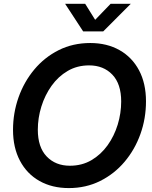

<svg xmlns="http://www.w3.org/2000/svg" viewBox="-20 -962 789 994"><path d="M336.4 11.7Q249.5 11.7 184.3 -25.1Q119.1 -62 83.3 -129.9Q47.4 -197.8 47.4 -289.6Q47.4 -377 75.9 -457.8Q104.5 -538.6 157.5 -602.1Q210.4 -665.5 283.9 -702.4Q357.4 -739.3 447.3 -739.3Q533.7 -739.3 598.9 -702.4Q664.1 -665.5 700 -597.7Q735.8 -529.8 735.8 -437.5Q735.8 -348.6 707 -268.1Q678.2 -187.5 625 -124.5Q571.8 -61.5 498.3 -24.9Q424.8 11.7 336.4 11.7ZM341.8 -104Q404.3 -104 453.4 -132.8Q502.4 -161.6 536.9 -209.7Q571.3 -257.8 589.4 -316.9Q607.4 -376 607.4 -436.5Q607.4 -527.8 561.5 -575.7Q515.6 -623.5 441.4 -623.5Q379.4 -623.5 330.3 -594.7Q281.2 -565.9 246.8 -517.6Q212.4 -469.2 194.1 -410.2Q175.8 -351.1 175.8 -290.5Q175.8 -199.7 221.7 -151.9Q267.6 -104 341.8 -104ZM420.9 -942.4 472.7 -859.4 552.7 -942.4H656.7V-941.9L514.2 -799.3H410.6L317.4 -941.9V-942.4Z"/></svg>

Font: Inter Display SemiBold
Style: Italic
Weight: 600
Italic angle: -9.39999°
Designer: Rasmus Andersson
Foundry: rsms
Version: Version 4.000;git-a52131595